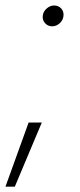

<svg xmlns="http://www.w3.org/2000/svg" viewBox="-28 -538 295 712"><path d="M-7.8 154.3 78.1 -83.5H127L26.9 154.3ZM165.5 -440.4Q148.9 -440.4 138.4 -452.9Q127.9 -465.3 130.9 -481.9Q133.3 -496.6 145.8 -507.1Q158.2 -517.6 172.4 -517.6Q189.9 -517.6 200 -505.4Q210 -493.2 207 -476.1Q204.6 -461.4 192.4 -450.9Q180.2 -440.4 165.5 -440.4Z"/></svg>

Font: Inter Tight ExtraLight
Style: Italic
Weight: 250
Italic angle: -9.39999°
Designer: Rasmus Andersson
Foundry: rsms
Version: Version 3.004